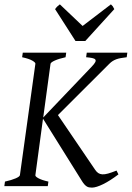

<svg xmlns="http://www.w3.org/2000/svg" viewBox="-20 -858 607 885"><path d="M282.2 -594.2Q251.5 -587.4 232.9 -579.1Q214.4 -570.8 212.9 -564L179.2 -316.4L402.8 -550.8Q415 -563.5 418.9 -571.3Q422.9 -579.1 419.2 -583.7Q415.5 -588.4 404.5 -590.6Q393.6 -592.8 377 -594.2L379.9 -615.2H566.9L564 -594.2Q548.8 -592.3 537.4 -590.3Q525.9 -588.4 516.6 -585Q507.3 -581.5 499.5 -576.7Q491.7 -571.8 483.9 -564L247.1 -327.6L418 -76.2Q424.8 -65.9 432.6 -60.5Q440.4 -55.2 451.4 -54.4Q462.4 -53.7 478.3 -58.1Q494.1 -62.5 517.1 -71.8L525.9 -54.2Q507.3 -40 489.5 -28.6Q471.7 -17.1 455.8 -9.3Q439.9 -1.5 426.5 2.7Q413.1 6.8 403.8 6.8Q396.5 6.8 390.4 5.6Q384.3 4.4 378.9 0.7Q373.5 -2.9 368.2 -9Q362.8 -15.1 356.9 -24.9L178.2 -311L143.1 -50.8Q141.6 -44.9 157 -36.4Q172.4 -27.8 203.1 -21L200.2 0H0L2.9 -21Q33.7 -27.8 52.2 -35.9Q70.8 -43.9 71.8 -50.8L143.1 -564Q144 -569.8 128.9 -578.6Q113.8 -587.4 82 -594.2L85 -615.2H285.2ZM373 -668.9H328.1L233.9 -815.9Q240.7 -825.2 244.6 -828.6Q248.5 -832 255.9 -837.9L360.8 -738.3L491.2 -837.9Q497.1 -832.5 499.8 -828.9Q502.4 -825.2 506.8 -815.9Z"/></svg>

Font: Gentium Plus APac
Style: Italic
Weight: 400
Italic angle: -8°
Designer: J. Victor Gaultney, Annie Olsen, Iska Routamaa, Becca Hirsbrunner
Foundry: SIL International
Version: Version 5.000